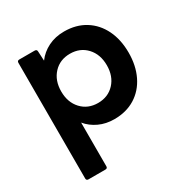

<svg xmlns="http://www.w3.org/2000/svg" viewBox="-171 -666 983 1021"><g transform="rotate(-30 320.5 -155.0)"><path d="M81 218Q68 218 68 205V-505Q68 -518 81 -518H175Q189 -518 189 -505L192 -447Q220 -485 263.5 -506.5Q307 -528 361 -528Q435 -528 489.5 -494Q544 -460 573.5 -399.5Q603 -339 603 -259Q603 -180 573.5 -119Q544 -58 489.5 -24Q435 10 361 10Q310 10 268 -9.5Q226 -29 198 -63V205Q198 218 185 218ZM329 -108Q391 -108 430 -150Q469 -192 469 -259Q469 -326 430 -368Q391 -410 329 -410Q267 -410 228 -368Q189 -326 189 -259Q189 -192 228 -150Q267 -108 329 -108Z"/></g></svg>

Font: LINE Seed Sans
Style: Bold
Weight: 700
Designer: LINE VX Design & Dalton Maag Ltd & Sandoll Inc
Foundry: Dalton Maag Ltd
Version: Version 1.003